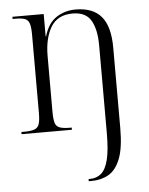

<svg xmlns="http://www.w3.org/2000/svg" viewBox="-55 -589 680 874"><g transform="rotate(-5 285.5 -152.0)"><path d="M315 240V230H322Q352 230 373 212Q394 194 405 150.5Q416 107 416 28V-372Q416 -445 392 -486Q368 -527 308 -527Q239 -527 208.5 -476Q178 -425 178 -344V-90Q178 -56 183 -39Q188 -22 204 -16Q220 -10 251 -10H259V0H29V-10H42Q73 -10 89 -16Q105 -22 110.5 -39Q116 -56 116 -90V-447Q116 -481 110.5 -498Q105 -515 90 -520.5Q75 -526 46 -526H34V-536H177V-434H179Q196 -493 235 -518.5Q274 -544 323 -544Q402 -544 440.5 -498.5Q479 -453 479 -356V11Q479 102 459.5 151.5Q440 201 406 220.5Q372 240 328 240Z"/></g></svg>

Font: Noto Serif Display SemiCondensed Light
Style: Regular
Weight: 300
Width: 4
Designer: Monotype Design Team
Foundry: Monotype Imaging Inc.
Version: Version 2.009